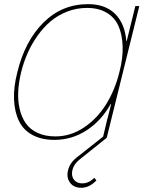

<svg xmlns="http://www.w3.org/2000/svg" viewBox="-20 -659 689 918"><path d="M550.8 -314Q568.4 -380.9 566.4 -437.3Q564.5 -493.7 546.6 -534.4Q528.8 -575.2 490.2 -598.1Q451.7 -621.1 396 -621.1Q346.7 -621.1 301.8 -603.8Q256.8 -586.4 222.4 -557.4Q188 -528.3 159.7 -488.5Q131.3 -448.7 112.1 -405Q92.8 -361.3 81.1 -314Q69.3 -265.6 67.1 -221.7Q64.9 -177.7 74 -138.2Q83 -98.6 103.3 -69.6Q123.5 -40.5 159.7 -23.7Q195.8 -6.8 245.1 -6.8Q317.4 -6.8 380.9 -49.1Q444.3 -91.3 487.1 -159.9Q529.8 -228.5 550.8 -314ZM646 -629.9 490.2 0 358.9 105Q333 126.5 326.2 153.8Q319.8 182.1 333.5 200Q347.2 217.8 373 217.8Q400.4 217.8 421.9 199.2Q426.8 195.3 431.2 190.9L440.9 204.1L431.2 212.9Q401.9 238.8 368.2 238.8Q333 238.8 314.9 214.6Q296.9 190.4 305.2 155.8Q313.5 120.1 345.2 95.2L473.1 -5.9L494.1 -94.2V-91.8L511.2 -161.1H508.8Q464.4 -81.5 394 -35.9Q323.7 9.8 240.2 9.8Q178.2 9.8 134.8 -13.9Q91.3 -37.6 70.6 -80.6Q49.8 -123.5 47.1 -182.9Q44.4 -242.2 63 -314Q99.1 -462.9 187.7 -551Q276.4 -639.2 400.9 -639.2Q483.4 -639.2 530.3 -592.8Q577.1 -546.4 584 -462.9H585.9L627 -629.9Z"/></svg>

Font: Sinkin Sans 100 Thin Italic
Style: Regular
Weight: 100
Italic angle: -112°
Designer: Keith Bates
Foundry: K-Type
Version: Sinkin Sans (version 1.0)  by Keith Bates   •   © 2014   www